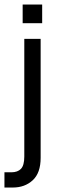

<svg xmlns="http://www.w3.org/2000/svg" viewBox="-55 -673 254 855"><path d="M45.9 -652.8H132.8V-569.8H45.9ZM-35.2 94.2H-3.9Q23.4 94.2 38.3 78.9Q53.2 63.5 53.2 23.9V-500H126V29.8Q126 97.2 90.8 129.6Q55.7 162.1 2 162.1H-35.2Z"/></svg>

Font: Overused Grotesk
Style: Regular
Weight: 400
Version: Version 0.002